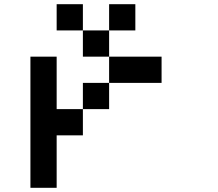

<svg xmlns="http://www.w3.org/2000/svg" viewBox="-20 -895 1040 915"><path d="M500 -875H625V-750H500ZM375 -750H500V-625H375ZM250 -875H375V-750H250ZM500 -625H750V-500H500ZM375 -500H500V-375H375ZM125 -625H250V-375H375V-250H250V0H125Z"/></svg>

Font: Pixel Operator Mono 8
Style: Regular
Weight: 400
Monospace: yes
Designer: Jayvee Enaguas (HarvettFox96)
Foundry: The Grandoplex Project
Version: Version 1.5.0 (October 25, 2015)